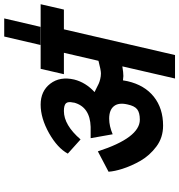

<svg xmlns="http://www.w3.org/2000/svg" viewBox="11 -862 870 933"><g transform="rotate(-90 446.5 -395.0)"><path d="M824 -810 783 -634H695L736 -810ZM466 -371Q473 -368 485.5 -361.5Q498 -355 506.5 -351Q515 -347 529 -343.5Q543 -340 557 -340Q572 -340 618 -352L657 -520H553L579 -633H893L867 -520H771L646 20H532L591 -236Q561 -231 544 -231Q539 -231 523 -233Q523 -229 519 -211Q500 -128 443.5 -83Q387 -38 303 -38Q245 -38 201.5 -70.5Q158 -103 132 -148Q107 -192 93 -236Q81 -274 79 -303L178 -355Q244 -151 332 -151Q366 -151 382.5 -164Q399 -177 406 -211Q416 -254 397.5 -277Q379 -300 337 -300Q301 -300 261 -283L242 -390H297Q394 -393 415 -471V-474Q421 -500 411.5 -510Q402 -520 374 -520Q306 -520 236 -439L167 -501Q194 -551 266 -592Q339 -633 405 -633Q471 -633 507 -586Q543 -539 527 -470Q513 -414 466 -371Z"/></g></svg>

Font: Miedinger
Style: Bold-Italic
Weight: 700
Italic angle: -13°
Version: Version 001.000